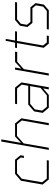

<svg xmlns="http://www.w3.org/2000/svg" viewBox="1080 -1856 777 2976"><g transform="rotate(-90 1468.0 -368.5)"><path d="M174 0 95 -96 154 -432 260 -523H481L549 -439L540 -386H507L515 -434L468 -493H270L185 -419L130 -104L188 -31H473L467 0Z M632 0 762 -737H795L741 -430L840 -523H1042L1122 -425L1047 0H1014L1088 -419L1028 -493H848L733 -390L665 0Z M1285 0 1206 -94 1229 -228 1335 -319H1626L1644 -419L1584 -492H1341L1347 -523H1598L1678 -424L1603 0H1570L1585 -88L1483 0ZM1300 -30H1477L1593 -128L1621 -289H1346L1260 -216L1241 -103Z M1784 0 1876 -523H1909L1892 -427L1995 -523H2155L2150 -490H1999L1885 -388L1817 0Z M2280 0 2215 -79 2288 -493H2211L2216 -523H2294L2323 -668H2352L2327 -523H2472L2466 -493H2321L2250 -89L2297 -31H2404L2399 0Z M2498 0 2503 -31H2785L2853 -88L2873 -200L2828 -254H2600L2537 -331L2557 -447L2646 -523H2923L2918 -492H2656L2588 -434L2571 -339L2615 -285H2842L2907 -205L2884 -76L2796 0Z"/></g></svg>

Font: Tomorrow ExtraLight
Style: Italic
Weight: 275
Italic angle: -10°
Designer: Tony de Marco, Monica Rizzolli
Foundry: Just in Type
Version: Version 2.002